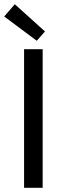

<svg xmlns="http://www.w3.org/2000/svg" viewBox="-25 -889 311 909"><path d="M89 0V-656H177V0ZM149 -696 -5 -811 45 -869 188 -740Z"/></svg>

Font: Assistant ExtraLight Medium
Style: Regular
Weight: 500
Version: Version 3.000